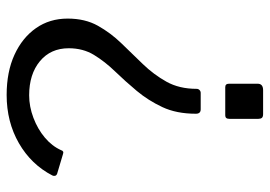

<svg xmlns="http://www.w3.org/2000/svg" viewBox="-134 -658 792 563"><g transform="rotate(-90 261.5 -376.0)"><path d="M298 -16Q298 0 279 0H209Q201 0 198 -3.5Q195 -7 195 -14V-99Q195 -111 205 -111H288Q298 -111 298 -100ZM34 -604Q29 -606 28 -610Q27 -614 29 -618Q61 -680 123.5 -716Q186 -752 265 -752Q333 -752 383 -729Q433 -706 461 -666Q489 -626 489 -573Q489 -522 468 -484.5Q447 -447 416.5 -415.5Q386 -384 355.5 -352.5Q325 -321 304 -283.5Q283 -246 283 -195Q283 -190 279.5 -186.5Q276 -183 271 -183H223Q210 -183 210 -197Q210 -254 229.5 -295.5Q249 -337 277 -370.5Q305 -404 334 -434Q363 -464 382.5 -496Q402 -528 402 -570Q402 -623 364 -654.5Q326 -686 264 -686Q231 -686 198 -673.5Q165 -661 140 -640Q115 -619 103 -592Q102 -588 99 -586.5Q96 -585 91 -587Z"/></g></svg>

Font: Libre Franklin
Style: Regular
Weight: 400
Designer: Pablo Impallari, Rodrigo Fuenzalida, Nhung Nguyen
Foundry: Impallari Type
Version: Version 3.000